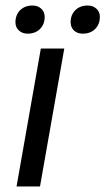

<svg xmlns="http://www.w3.org/2000/svg" viewBox="-20 -676 382 696"><path d="M128 -500H213L125 0H40ZM36 -595Q36 -622 53 -639Q70 -656 98 -656Q117 -656 129.5 -644.5Q142 -633 142 -615Q142 -588 125 -571Q108 -554 80 -554Q61 -554 48.5 -565.5Q36 -577 36 -595ZM236 -596Q236 -622 253 -639Q270 -656 298 -656Q317 -656 329.5 -644.5Q342 -633 342 -615Q342 -588 325 -571Q308 -554 280 -554Q260 -554 248 -565.5Q236 -577 236 -596Z"/></svg>

Font: Sarabun
Style: Italic
Weight: 400
Italic angle: -10°
Designer: Suppakit Chalermlarp | Katatrad Co.,Ltd.
Foundry: Cadson Demak Co.,Ltd.
Version: Version 1.000; ttfautohint (v1.6)